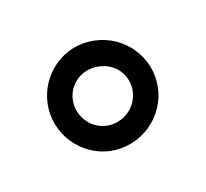

<svg xmlns="http://www.w3.org/2000/svg" viewBox="-44 -753 259 241"><g transform="rotate(-20 85.0 -633.0)"><path d="M155 -633C155 -671 124 -703 84 -703C46 -703 15 -671 15 -633C15 -595 46 -563 84 -563C124 -563 155 -595 155 -633ZM123 -633C123 -612 106 -595 84 -595C64 -595 47 -612 47 -633C47 -654 64 -670 84 -670C106 -670 123 -654 123 -633Z"/></g></svg>

Font: Sacramento
Style: Regular
Weight: 400
Designer: Astigmatic (AOETI)
Foundry: Astigmatic (AOETI)
Version: Version 1.000